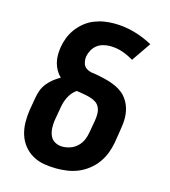

<svg xmlns="http://www.w3.org/2000/svg" viewBox="-112 -833 823 931"><g transform="rotate(15 300.0 -368.0)"><path d="M257 8Q224 8 193 2.5Q162 -3 136 -18Q110 -33 91.5 -56.5Q73 -80 64 -109Q55 -138 54.5 -170Q54 -202 59 -234L70 -297Q73 -316 80 -335Q87 -354 100 -370.5Q113 -387 129.5 -400Q146 -413 164 -423Q151 -435 141.5 -451.5Q132 -468 127 -486.5Q122 -505 122 -525Q122 -545 125 -565Q129 -590 138.5 -614.5Q148 -639 164 -660.5Q180 -682 201 -699Q222 -716 247 -726Q272 -736 297 -740Q322 -744 346 -744Q399 -744 448.5 -730Q498 -716 541 -692L475 -596Q449 -612 419 -622.5Q389 -633 355 -633Q339 -633 321.5 -628.5Q304 -624 290 -613Q276 -602 267.5 -586Q259 -570 256 -554Q254 -537 258.5 -520.5Q263 -504 277 -495.5Q291 -487 308 -485Q325 -483 341.5 -479.5Q358 -476 374 -472Q390 -468 405.5 -462.5Q421 -457 435.5 -449.5Q450 -442 462.5 -432Q475 -422 484.5 -409Q494 -396 500.5 -381.5Q507 -367 510.5 -350.5Q514 -334 514.5 -317Q515 -300 513 -283Q511 -266 508 -248L498 -186Q493 -159 483 -132.5Q473 -106 456 -82.5Q439 -59 415.5 -40.5Q392 -22 365.5 -11Q339 0 311.5 4Q284 8 257 8ZM257 -102Q277 -102 297 -109Q317 -116 332.5 -131Q348 -146 356 -165Q364 -184 367 -204L378 -266Q381 -284 380.5 -301Q380 -318 373 -332.5Q366 -347 352 -355.5Q338 -364 321.5 -368.5Q305 -373 288.5 -375.5Q272 -378 256 -381Q243 -373 233 -360.5Q223 -348 216.5 -334.5Q210 -321 206 -307Q202 -293 200 -279L189 -216Q186 -196 187 -176Q188 -156 195.5 -138.5Q203 -121 220 -111.5Q237 -102 257 -102Z"/></g></svg>

Font: Iosevka Etoile Extrabold
Style: Italic
Weight: 800
Italic angle: -9°
Designer: Belleve Invis
Foundry: Belleve Invis
Version: Version 22.1.2; ttfautohint (v1.8.4)